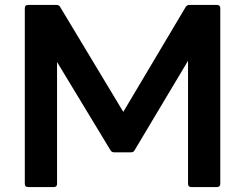

<svg xmlns="http://www.w3.org/2000/svg" viewBox="-20 -754 988 774"><path d="M93 0Q80 0 80 -13V-721Q80 -734 93 -734H208Q219 -734 223 -725L477 -303L728 -725Q733 -734 743 -734H855Q868 -734 868 -721V-13Q868 0 855 0H751Q738 0 738 -13V-509L523 -149Q519 -140 508 -140H440Q430 -140 425 -149L210 -504V-13Q210 0 197 0Z"/></svg>

Font: LINE Seed Sans KR Bold
Style: Regular
Weight: 700
Designer: LINE BX Design & Sandoll Inc & Dalton Maag Ltd
Foundry: Sandoll Inc.
Version: Version 1.000